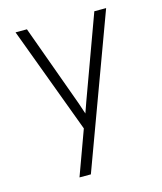

<svg xmlns="http://www.w3.org/2000/svg" viewBox="-107 -590 730 864"><g transform="rotate(-15 258.0 -158.5)"><path d="M232 -14 47 -511H100L239 -128L256 -77L274 -128L414 -511H469L209 194H156Z"/></g></svg>

Font: Overpass ExtraLight
Style: Regular
Weight: 200
Designer: Delve Withrington, Thomas Jockin
Foundry: Delve Fonts
Version: Version 3.000;DELV;Overpass